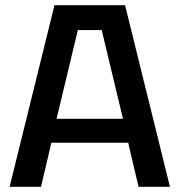

<svg xmlns="http://www.w3.org/2000/svg" viewBox="-20 -720 692 740"><path d="M17 0 190 -700H462L635 0H514L474 -170H178L138 0ZM198 -262H454L372 -604H280Z"/></svg>

Font: Tektur Medium
Style: Regular
Weight: 500
Designer: Adam Jagosz
Foundry: Adam Jagosz
Version: Version 1.005;gftools[0.9.30]